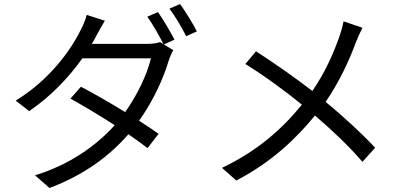

<svg xmlns="http://www.w3.org/2000/svg" viewBox="-20 -866 2010 954"><path d="M712 -783C739 -746 772 -687 792 -647L775 -657C759 -651 736 -648 709 -648H436C444 -661 451 -673 457 -685C467 -704 485 -737 501 -763L411 -792C405 -767 389 -731 379 -713C334 -622 231 -472 58 -366L125 -314C237 -390 326 -487 389 -576H730C711 -497 663 -395 602 -309C524 -357 440 -405 382 -435L330 -376C386 -345 471 -295 550 -244C460 -144 328 -48 154 5L226 68C402 2 528 -95 618 -199C656 -173 689 -149 713 -130L768 -201C743 -219 709 -242 671 -266C741 -364 792 -476 818 -564C823 -580 833 -603 841 -617L794 -645L847 -669C826 -710 790 -770 765 -806ZM822 -823C850 -786 883 -730 905 -686L958 -710C940 -747 901 -809 875 -846Z M1687 -760C1683 -738 1674 -706 1667 -686C1637 -601 1596 -507 1532 -414C1453 -475 1337 -557 1252 -611L1199 -548C1295 -489 1406 -407 1480 -346C1382 -225 1258 -115 1083 -32L1154 31C1328 -59 1452 -178 1545 -292C1631 -218 1707 -147 1781 -62L1844 -132C1773 -208 1687 -286 1598 -360C1665 -457 1716 -567 1748 -655C1756 -676 1771 -709 1781 -728Z"/></svg>

Font: Noto Sans Mono CJK SC Regular
Style: Regular
Weight: 400
Designer: Ryoko NISHIZUKA (kana & ideographs); Paul D. Hunt (Latin, Greek & Cyrillic); Wenlong ZHANG (bopomofo); Sandoll Communica
Foundry: Adobe Systems Incorporated
Version: Version 1.005;PS 1.005;hotconv 1.0.96;makeotf.lib2.5.65012